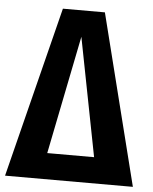

<svg xmlns="http://www.w3.org/2000/svg" viewBox="-58 -784 660 829"><g transform="rotate(5 272.0 -370.0)"><path d="M363 -740H181L-5 0H549ZM271 -626 371 -113H168Z"/></g></svg>

Font: Glow Sans TC Compressed
Style: Bold
Weight: 700
Width: 2
Designer: Ryoko NISHIZUKA (kana, bopomofo & ideographs); Paul D. Hunt (Latin, Greek & Cyrillic); Sandoll Communications, Soo-young
Version: Version 0.93